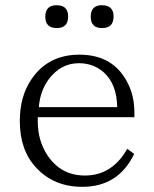

<svg xmlns="http://www.w3.org/2000/svg" viewBox="-20 -721 598 747"><path d="M127 -265.1V-249Q127 -174.8 163.1 -119.1Q215.8 -38.1 310.1 -38.1Q416.5 -38.1 475.1 -142.1L502 -122.1Q440.4 5.9 300.3 5.9Q189 5.9 120.1 -69.3Q57.1 -136.7 57.1 -250.5Q57.1 -346.2 102.1 -412.1Q166.5 -508.3 289.1 -508.3Q419.4 -508.3 475.1 -401.4Q502.9 -349.6 502.9 -283.2V-265.1ZM436 -304.2Q434.6 -393.1 384.3 -439Q343.8 -475.1 287.1 -475.1Q216.8 -475.1 169.9 -413.1Q135.7 -366.7 131.3 -304.2ZM200.2 -700.7Q245.1 -700.7 245.1 -656.7Q245.1 -611.8 201.2 -611.8Q156.2 -611.8 156.2 -655.8Q156.2 -700.7 200.2 -700.7ZM376 -700.7Q421.9 -700.7 421.9 -656.7Q421.9 -611.8 377 -611.8Q333 -611.8 333 -655.8Q333 -700.7 376 -700.7Z"/></svg>

Font: I.MingCP
Style: Regular
Weight: 400
Designer: I.Font Project
Version: Version 8.000; Sep 06, 2022